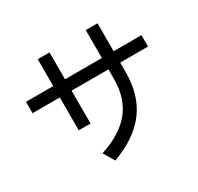

<svg xmlns="http://www.w3.org/2000/svg" viewBox="-168 -898 1255 1214"><g transform="rotate(-30 460.0 -291.0)"><path d="M883 -408H680V-336Q680 -171 597.5 -60.5Q515 50 344 113L296 33Q448 -16 521 -107Q594 -198 594 -336V-408H325V-168H239V-408H40V-491H239V-687H325V-491H594V-695H680V-491H883Z"/></g></svg>

Font: LINE Seed Sans KR Regular
Style: Regular
Weight: 400
Designer: LINE VX Design & Sandoll Inc & Dalton Maag Ltd
Foundry: Sandoll Inc.
Version: Version 1.000